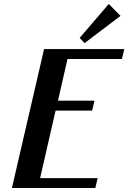

<svg xmlns="http://www.w3.org/2000/svg" viewBox="-20 -947 646 967"><path d="M528 -927 381 -756 406 -730 587 -867ZM460 0 472 -50H182L260 -390H444L456 -440H272L320 -650H594L606 -700H202L40 0Z"/></svg>

Font: Pfennig
Style: BoldItalic
Weight: 700
Italic angle: -13°
Version: Version 20100423